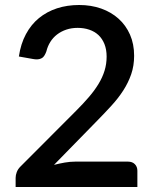

<svg xmlns="http://www.w3.org/2000/svg" viewBox="-20 -748 620 768"><path d="M296.5 -728Q344.5 -728 384.8 -713.8Q425 -699.5 454.2 -673.2Q483.5 -647 500 -609.5Q516.5 -572 516.5 -525Q516.5 -485 504.8 -451Q493 -417 473 -386Q453 -355 426.2 -325.8Q399.5 -296.5 370 -266.5L196 -88.5Q217.5 -94 239.2 -97.8Q261 -101.5 280.5 -101.5H492Q509.5 -101.5 519.5 -91.2Q529.5 -81 529.5 -65V0H42.5V-36.5Q42.5 -47.5 47 -59.5Q51.5 -71.5 61.5 -81.5L285.5 -306Q314 -334.5 336.2 -360.5Q358.5 -386.5 374.2 -412.5Q390 -438.5 398.2 -465.2Q406.5 -492 406.5 -521.5Q406.5 -550 397.8 -571.8Q389 -593.5 373.8 -607.8Q358.5 -622 337.2 -629.2Q316 -636.5 290.5 -636.5Q266 -636.5 245.2 -629.5Q224.5 -622.5 208.2 -610Q192 -597.5 181.2 -580.2Q170.5 -563 165.5 -542.5Q158 -522 148.5 -516.2Q139 -510.5 127 -510.5Q120 -510.5 112 -512L55.5 -522Q63 -573 83.8 -611.5Q104.5 -650 136 -675.8Q167.5 -701.5 208.2 -714.8Q249 -728 296.5 -728Z"/></svg>

Font: Lato
Style: Regular
Weight: 600
Designer: Lukasz Dziedzic
Foundry: tyPoland Lukasz Dziedzic
Version: Version 2.006; 2014-01-15; ttfautohint (v1.4.1)